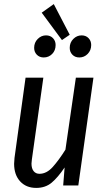

<svg xmlns="http://www.w3.org/2000/svg" viewBox="-20 -907 512 939"><path d="M49 -106Q49 -115 51 -135L105 -527H192L136 -128Q134 -114 134 -107Q134 -83 144.5 -70Q155 -57 173 -57Q208 -57 238 -90.5Q268 -124 300 -175L351 -527H437L363 0H289L296 -88Q263 -39 232.5 -13.5Q202 12 157 12Q108 12 78.5 -20Q49 -52 49 -106ZM243 -887 321 -737 283 -711 184 -845ZM147 -673Q147 -699 164.5 -716.5Q182 -734 205 -734Q226 -734 239 -720.5Q252 -707 252 -687Q252 -660 235 -643Q218 -626 194 -626Q173 -626 160 -639.5Q147 -653 147 -673ZM321 -673Q321 -699 338.5 -716.5Q356 -734 379 -734Q400 -734 413 -720.5Q426 -707 426 -687Q426 -661 409 -643.5Q392 -626 368 -626Q347 -626 334 -639.5Q321 -653 321 -673Z"/></svg>

Font: Fira Sans Extra Condensed
Style: Italic
Weight: 400
Width: 3
Italic angle: -8°
Designer: Carrois Corporate & Edenspiekermann AG
Foundry: Carrois Corporate GbR & Edenspiekermann AG
Version: Version 4.203